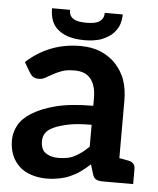

<svg xmlns="http://www.w3.org/2000/svg" viewBox="-50 -705 621 755"><g transform="rotate(5 260.5 -327.5)"><path d="M478 -91C477 -91 473 -92 467 -93C461 -94 451 -96 440 -98V-325C440 -354 436 -381 428 -405C420 -429 406 -450 390 -468C374 -485 354 -499 331 -509C307 -519 280 -524 250 -524C167 -524 96 -496 37 -442L60 -403C64 -397 68 -391 74 -387C80 -383 88 -381 96 -381C106 -381 115 -383 123 -388C131 -393 140 -397 150 -403C160 -409 172 -414 185 -419C198 -424 215 -426 235 -426C263 -426 284 -418 298 -401C312 -384 320 -359 320 -324V-294C262 -294 212 -289 173 -279C134 -269 103 -256 79 -241C55 -226 38 -209 28 -190C18 -171 13 -151 13 -132C13 -109 17 -89 24 -72C31 -55 42 -40 55 -28C68 -16 84 -8 102 -2C120 4 140 7 162 7C180 7 197 5 212 2C227 -1 241 -5 254 -11C267 -17 281 -24 293 -33C306 -42 318 -52 331 -64L342 -28C345 -17 350 -9 357 -6C364 -2 373 -1 385 -1H427H440H503V-60C503 -77 495 -87 478 -91ZM320 -133C311 -124 302 -116 293 -109C284 -102 275 -97 266 -92C257 -87 246 -83 235 -81C224 -79 213 -78 200 -78C179 -78 163 -83 150 -92C137 -101 131 -117 131 -139C131 -150 134 -161 140 -170C146 -179 156 -187 171 -194C186 -201 206 -207 230 -212C254 -217 284 -219 320 -219ZM264 -548C287 -548 306 -551 324 -556C341 -562 355 -570 367 -579C378 -588 388 -601 395 -615C401 -629 404 -645 404 -662H333C333 -646 327 -635 316 -628C306 -620 288 -617 264 -617C241 -617 223 -620 212 -628C201 -635 196 -646 196 -662H125C125 -623 136 -595 161 -576C185 -557 219 -548 264 -548Z"/></g></svg>

Font: SVN-Aleo
Style: Bold
Weight: 700
Designer: Alessio Laiso
Version: Version 1.2.2